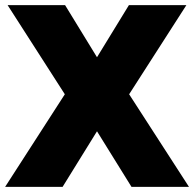

<svg xmlns="http://www.w3.org/2000/svg" viewBox="-20 -732 760 752"><path d="M720.2 0H495.1L359.9 -217.8L225.1 0H0L233.9 -362.8L9.8 -711.9H234.9L359.9 -507.8L484.9 -711.9H710L485.8 -362.8Z"/></svg>

Font: Creato Display Black
Style: Regular
Weight: 900
Version: Version 1.000